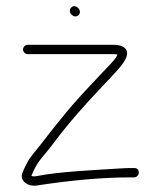

<svg xmlns="http://www.w3.org/2000/svg" viewBox="-20 -627 516 617"><path d="M54 -468C54 -460.1 61.1 -453 69 -453H346C350.7 -453 354.3 -452.7 357 -452C357 -447 350 -437.1 336 -422.3C301.5 -385.6 237.5 -319.3 202 -277L156.5 -221C143.5 -205 133.2 -191.8 125.5 -181.5C111.4 -162.5 76.2 -121.3 70.6 -110.1C63.2 -95.4 57.7 -86.7 52 -71C42.5 -47.3 68.2 -26.1 99 -31C211.7 -48.3 311.7 -57 399 -57H411C418.9 -57 426 -64.1 426 -72C426 -82 421 -87 411 -87H399C390.3 -87 378.3 -86.5 363 -85.5C284.4 -80.4 171 -75.8 97 -61C90.3 -59.7 85 -60 81 -62C89.5 -84.7 101.2 -104.7 115.9 -122C130.6 -139.3 143.2 -154.9 153.5 -168.8C194.4 -223.8 248.2 -286.2 315 -356C329.7 -371.3 342.7 -385.3 354 -398C389.6 -435.6 397.6 -461.3 378 -475C370 -480.3 359.3 -483 346 -483H69C61.1 -483 54 -475.9 54 -468ZM208.8 -602.8C194.4 -588.4 218.5 -564.5 232.5 -578.5C246.5 -592.5 223.1 -617.1 208.8 -602.8Z"/></svg>

Font: MewTooHand
Style: Regular
Weight: 400
Designer: Mew Too, Robert Jablonski
Version: Version 0.77